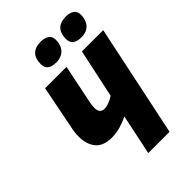

<svg xmlns="http://www.w3.org/2000/svg" viewBox="-266 -1042 1154 1154"><g transform="rotate(-45 310.5 -465.5)"><path d="M379 -873Q379 -905 357.5 -918Q336 -931 308 -931Q211 -931 211 -835Q211 -776 284 -776Q330 -776 354.5 -803Q379 -830 379 -873ZM592 -873Q592 -905 571 -918Q550 -931 522 -931Q425 -931 425 -835Q425 -776 498 -776Q544 -776 568 -803Q592 -830 592 -873ZM471 0 621 -714H440L374 -404Q357 -392 334 -383Q311 -374 292 -374Q253 -374 253 -422Q253 -442 259 -471L309 -714H127L74 -445Q64 -401 64 -367Q64 -300 97 -260Q130 -220 202 -220Q238 -220 275 -230.5Q312 -241 344 -257L290 0Z"/></g></svg>

Font: Noto Sans Display SemiCondensed Black
Style: Italic
Weight: 900
Width: 4
Designer: Monotype Design team
Foundry: Monotype Imaging Inc.
Version: 1.000